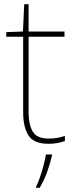

<svg xmlns="http://www.w3.org/2000/svg" viewBox="-20 -679 359 920"><path d="M212 -15Q237 -15 256 -18.5Q275 -22 291 -28V-3Q275 2 256.5 6Q238 10 212 10Q142 10 116.5 -30Q91 -70 91 -140V-503H10V-525L90 -528L96 -659H117V-528H289V-503H117V-143Q117 -82 137 -48.5Q157 -15 212 -15ZM229 67Q220 106 205.5 146Q191 186 170 221H153V215Q161 200 171 171.5Q181 143 189 112.5Q197 82 200 61H229Z"/></svg>

Font: Noto Sans Bengali Thin
Style: Regular
Weight: 100
Designer: Jelle Bosma - Monotype Design Team
Foundry: Monotype Imaging Inc.
Version: Version 2.003; ttfautohint (v1.8.4.7-5d5b)